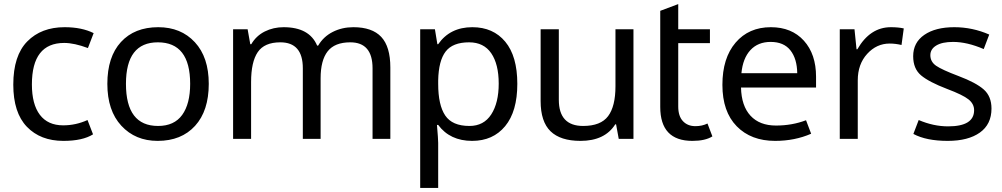

<svg xmlns="http://www.w3.org/2000/svg" viewBox="-20 -679 4901 939"><path d="M290 10Q178 10 111.5 -59Q45 -128 45 -265Q45 -407 113.5 -476.5Q182 -546 296 -546Q380 -546 438 -517L410 -444Q343 -469 294 -469Q136 -469 136 -266Q136 -169 175 -117.5Q214 -66 289 -66Q351 -66 408 -92L435 -22Q384 10 290 10Z M1001 -269Q1001 -137 934 -63.5Q867 10 751 10Q642 10 573.5 -64Q505 -138 505 -269Q505 -401 571.5 -473.5Q638 -546 754 -546Q865 -546 933 -472.5Q1001 -399 1001 -269ZM596 -269Q596 -63 753 -63Q832 -63 871 -117Q910 -171 910 -269Q910 -472 752 -472Q596 -472 596 -269Z M1708 -546Q1800 -546 1844.5 -498.5Q1889 -451 1889 -349V0H1802V-345Q1802 -472 1693 -472Q1617 -472 1582.5 -428Q1548 -384 1548 -296V0H1461V-345Q1461 -472 1351 -472Q1273 -472 1240.5 -424Q1208 -376 1208 -278V0H1120V-536H1191L1204 -463H1209Q1233 -504 1275 -525Q1317 -546 1367 -546Q1493 -546 1531 -456H1536Q1562 -500 1607.5 -523Q1653 -546 1708 -546Z M2290 -546Q2392 -546 2451 -475Q2510 -404 2510 -269Q2510 -134 2450.5 -62Q2391 10 2289 10Q2181 10 2123 -68H2117Q2123 1 2123 20V240H2035V-536H2107L2119 -463H2123Q2181 -546 2290 -546ZM2274 -472Q2194 -472 2159.5 -427Q2125 -382 2123 -286V-269Q2123 -165 2157.5 -114Q2192 -63 2276 -63Q2346 -63 2382.5 -119.5Q2419 -176 2419 -270Q2419 -365 2382.5 -418.5Q2346 -472 2274 -472Z M3078 -536V0H3006L2993 -71H2989Q2938 10 2819 10Q2721 10 2672.5 -37Q2624 -84 2624 -185V-536H2713V-191Q2713 -63 2832 -63Q2918 -63 2954 -111Q2990 -159 2990 -257V-536Z M3381 -62Q3414 -62 3440 -75L3464 -12Q3429 10 3366 10Q3209 10 3209 -156V-626L3297 -659V-536H3452V-468H3297V-158Q3297 -111 3320 -86.5Q3343 -62 3381 -62Z M3750 -546Q3852 -546 3911.5 -480Q3971 -414 3971 -304V-251H3604Q3606 -161 3650.5 -113Q3695 -65 3775 -65Q3854 -65 3922 -91L3947 -25Q3867 10 3771 10Q3653 10 3583 -61.5Q3513 -133 3513 -264Q3513 -395 3577.5 -470.5Q3642 -546 3750 -546ZM3749 -474Q3687 -474 3650 -434Q3613 -394 3606 -321H3879Q3878 -392 3845.5 -433Q3813 -474 3749 -474Z M4337 -546Q4373 -546 4400 -540L4389 -459Q4359 -466 4331 -466Q4267 -466 4221 -415.5Q4175 -365 4175 -286V0H4087V-536H4159L4169 -438H4173Q4235 -546 4337 -546Z M4829 -148Q4829 -71 4772 -30.5Q4715 10 4615 10Q4510 10 4447 -24L4473 -92Q4545 -61 4617 -61Q4744 -61 4744 -140Q4744 -171 4716.5 -193Q4689 -215 4612 -244Q4523 -278 4484.5 -310.5Q4446 -343 4446 -404Q4446 -471 4500.5 -508.5Q4555 -546 4647 -546Q4736 -546 4818 -510L4791 -439Q4710 -474 4641 -474Q4588 -474 4559 -456.5Q4530 -439 4530 -409Q4530 -377 4558 -357.5Q4586 -338 4668 -307Q4753 -275 4791 -241.5Q4829 -208 4829 -148Z"/></svg>

Font: Advent Sans Logo
Style: Regular
Weight: 400
Designer: Types & Symbols
Foundry: Types & Symbols
Version: Version 1.002